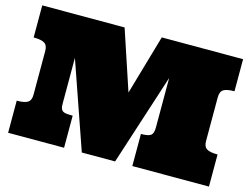

<svg xmlns="http://www.w3.org/2000/svg" viewBox="-98 -883 1369 1047"><g transform="rotate(15 587.0 -359.5)"><path d="M721.2 0V-181.2Q764.2 -181.2 777.6 -192.6Q791 -204.1 791 -235.8V-516.1L624 0H436L266.1 -488.8V-230Q266.1 -213.9 269 -204.3Q272 -194.8 279.5 -189.5Q287.1 -184.1 301 -182.6Q314.9 -181.2 335.9 -181.2V0H20V-181.2Q63 -181.2 81.5 -192.6Q100.1 -204.1 100.1 -235.8V-482.9Q100.1 -515.1 81.5 -526.6Q63 -538.1 20 -538.1V-719.2H484.9L597.2 -381.8L694.8 -719.2H1153.8V-538.1Q1110.8 -538.1 1092.5 -526.6Q1074.2 -515.1 1074.2 -482.9V-235.8Q1074.2 -204.1 1092.5 -192.6Q1110.8 -181.2 1153.8 -181.2V0Z"/></g></svg>

Font: Ultra
Style: Regular
Weight: 400
Designer: Astigmatic (AOETI)
Foundry: Astigmatic (AOETI)
Version: Version 1.000